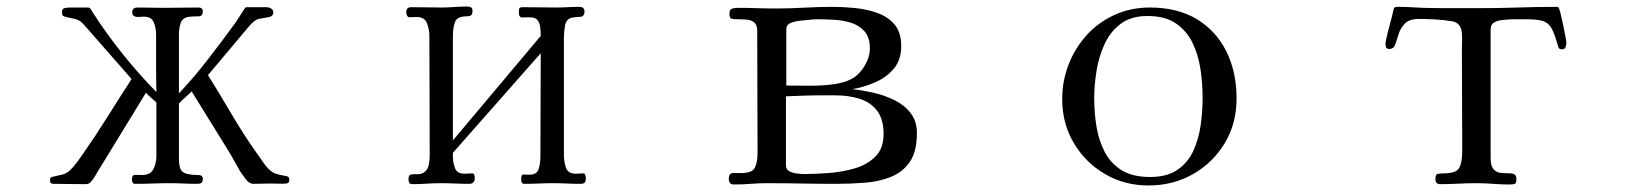

<svg xmlns="http://www.w3.org/2000/svg" viewBox="-20 -563 5040 588"><path d="M866 -12Q866 -2 857 -1Q845 0 832 -0.5Q819 -1 807 -1Q794 -1 781.5 -0.5Q769 0 756 0Q743 0 732 -15Q721 -30 715 -39Q705 -56 695 -74.5Q685 -93 674 -110L567 -283Q557 -273 547 -264.5Q537 -256 528 -246V-84Q527 -46 539.5 -36.5Q552 -27 587 -27Q601 -27 601 -16Q601 -6 597 -3Q593 0 584 0Q563 0 542 -1Q521 -2 501 -2Q474 -2 447.5 -1Q421 0 395 0Q388 0 386 -4Q384 -8 384 -14Q384 -28 395 -27.5Q406 -27 415 -27Q441 -27 450 -45.5Q459 -64 459 -86V-249Q451 -257 442.5 -264Q434 -271 427 -279L320 -104Q310 -88 300.5 -72Q291 -56 280 -39Q276 -32 271 -23.5Q266 -15 260 -8Q254 1 242 1Q217 1 192.5 0.5Q168 0 143 0Q133 0 133 -11Q133 -17 135.5 -19Q138 -21 143 -22Q159 -26 171 -28.5Q183 -31 196 -43Q207 -54 216.5 -67Q226 -80 235 -93Q274 -149 310 -206.5Q346 -264 383 -321L240 -484Q229 -497 220.5 -501Q212 -505 203 -506.5Q194 -508 179 -512Q172 -514 171 -517.5Q170 -521 170 -528Q170 -536 177.5 -538Q185 -540 192 -540H250Q255 -540 258.5 -534.5Q262 -529 264 -525Q305 -461 355.5 -398Q406 -335 459 -281Q458 -325 458 -369Q458 -413 458 -457Q458 -477 451 -494.5Q444 -512 420 -512Q416 -512 411.5 -511.5Q407 -511 402 -511Q395 -511 390 -514Q385 -517 385 -525Q385 -540 401 -540Q421 -540 441 -539.5Q461 -539 482 -539Q508 -539 534.5 -539.5Q561 -540 588 -540Q601 -540 601 -528Q601 -513 588 -513Q575 -513 564 -512Q539 -511 533 -491.5Q527 -472 528 -452V-277Q575 -327 617.5 -382Q660 -437 700 -492Q706 -501 712 -510Q718 -519 724 -529Q726 -532 729 -536.5Q732 -541 736 -541H796Q803 -541 810 -537Q817 -533 817 -525Q817 -514 805 -511Q783 -507 772 -505Q761 -503 744 -484L617 -333Q653 -275 688 -215.5Q723 -156 762 -100Q772 -87 781 -73Q790 -59 801 -47Q814 -34 826 -30.5Q838 -27 855 -24Q861 -23 863.5 -21Q866 -19 866 -12Z M1774 -17Q1774 -7 1770.5 -3.5Q1767 0 1757 0Q1736 0 1715.5 -1Q1695 -2 1675 -2Q1653 -2 1630.5 -1Q1608 0 1586 0Q1579 0 1577.5 -5Q1576 -10 1576 -15Q1576 -29 1584 -28.5Q1592 -28 1602 -28Q1625 -28 1630 -46.5Q1635 -65 1635 -83L1636 -400L1367 -95V-82Q1367 -65 1373.5 -48Q1380 -31 1402 -31Q1408 -31 1413.5 -31.5Q1419 -32 1426 -32Q1431 -32 1432.5 -27.5Q1434 -23 1434 -18Q1434 0 1417 0Q1395 0 1374 -1Q1353 -2 1331 -2Q1309 -2 1286.5 -0.5Q1264 1 1242 1Q1235 1 1233 -4Q1231 -9 1231 -14Q1231 -27 1238.5 -28.5Q1246 -30 1257 -29.5Q1268 -29 1277 -34Q1290 -42 1293 -58Q1296 -74 1296 -87Q1296 -179 1295.5 -270.5Q1295 -362 1295 -453Q1295 -473 1287.5 -492Q1280 -511 1256 -511Q1250 -511 1245 -510.5Q1240 -510 1235 -510Q1229 -510 1226.5 -515.5Q1224 -521 1224 -525Q1224 -541 1239 -541Q1262 -541 1285.5 -540.5Q1309 -540 1332 -540Q1352 -540 1371.5 -541.5Q1391 -543 1410 -543Q1418 -543 1422.5 -540.5Q1427 -538 1427 -530Q1427 -520 1423 -516.5Q1419 -513 1409 -513Q1380 -513 1373.5 -495.5Q1367 -478 1367 -454V-133L1636 -453Q1636 -465 1634.5 -478.5Q1633 -492 1626.5 -501Q1620 -510 1603 -510Q1591 -510 1580 -509.5Q1569 -509 1569 -525Q1569 -534 1570.5 -537.5Q1572 -541 1582 -541Q1607 -541 1632 -540.5Q1657 -540 1682 -540Q1700 -540 1718 -541Q1736 -542 1754 -542Q1770 -542 1770 -528Q1770 -512 1756.5 -511.5Q1743 -511 1732 -509Q1714 -505 1710.5 -485Q1707 -465 1707 -451V-88Q1707 -69 1713 -50Q1719 -31 1743 -31Q1748 -31 1754 -31.5Q1760 -32 1766 -32Q1771 -32 1772.5 -27Q1774 -22 1774 -17Z M2686 -153Q2686 -198 2666 -224Q2646 -250 2612.5 -260.5Q2579 -271 2539 -271H2491Q2465 -271 2439 -270Q2413 -269 2387 -268V-56Q2387 -44 2397.5 -38.5Q2408 -33 2421.5 -31.5Q2435 -30 2443 -30Q2475 -30 2516.5 -33Q2558 -36 2596.5 -47Q2635 -58 2660.5 -83Q2686 -108 2686 -153ZM2644 -414Q2644 -448 2628 -466.5Q2612 -485 2587 -493Q2562 -501 2534 -502.5Q2506 -504 2481 -504Q2475 -504 2469 -503.5Q2463 -503 2456 -502Q2447 -501 2430.5 -499.5Q2414 -498 2401 -492.5Q2388 -487 2388 -472V-301Q2416 -301 2455.5 -300.5Q2495 -300 2533 -305Q2571 -310 2596 -326Q2616 -340 2630 -365Q2644 -390 2644 -414ZM2788 -156Q2788 -99 2766.5 -67.5Q2745 -36 2709 -21.5Q2673 -7 2629.5 -3.5Q2586 0 2542 0Q2489 0 2435.5 -1Q2382 -2 2329 -2Q2304 -2 2279 0Q2254 2 2228 2Q2212 2 2212 -15Q2212 -33 2225 -33Q2238 -33 2250 -33Q2283 -33 2291.5 -49Q2300 -65 2300 -95Q2300 -188 2299.5 -281Q2299 -374 2299 -468Q2299 -487 2289.5 -494.5Q2280 -502 2266 -503Q2252 -504 2238 -504Q2225 -504 2219.5 -506Q2214 -508 2214 -521Q2214 -534 2222 -536.5Q2230 -539 2240 -539Q2269 -539 2297.5 -538Q2326 -537 2355 -537Q2399 -537 2443 -539.5Q2487 -542 2530 -542Q2561 -542 2597.5 -538.5Q2634 -535 2666.5 -523.5Q2699 -512 2719.5 -488Q2740 -464 2740 -422Q2740 -380 2717.5 -353Q2695 -326 2660.5 -311Q2626 -296 2590 -290Q2619 -287 2653 -279.5Q2687 -272 2718 -257Q2749 -242 2768.5 -217Q2788 -192 2788 -156Z M3663 -264Q3663 -307 3656.5 -351Q3650 -395 3632 -432Q3614 -469 3581 -491.5Q3548 -514 3494 -514Q3444 -514 3412 -490Q3380 -466 3362.5 -427.5Q3345 -389 3338 -345.5Q3331 -302 3331 -262Q3331 -218 3338 -175.5Q3345 -133 3363 -98Q3381 -63 3414.5 -42Q3448 -21 3502 -21Q3554 -21 3586 -43Q3618 -65 3634.5 -101Q3651 -137 3657 -179.5Q3663 -222 3663 -264ZM3767 -261Q3767 -185 3731 -125Q3695 -65 3634 -30Q3573 5 3497 5Q3424 5 3364 -30Q3304 -65 3268.5 -125Q3233 -185 3233 -259Q3233 -316 3253 -366.5Q3273 -417 3308.5 -456Q3344 -495 3393.5 -517.5Q3443 -540 3501 -540Q3586 -540 3645 -504.5Q3704 -469 3735.5 -406Q3767 -343 3767 -261Z M4777 -431Q4777 -425 4774.5 -418.5Q4772 -412 4764 -412Q4755 -412 4753 -417.5Q4751 -423 4749 -430Q4740 -462 4730.5 -478Q4721 -494 4704 -499Q4687 -504 4655 -504Q4637 -504 4619 -504Q4601 -504 4584 -502Q4569 -501 4557 -495Q4545 -489 4545 -471V-80Q4545 -56 4553 -46Q4561 -36 4573 -34Q4585 -32 4596.5 -32.5Q4608 -33 4616 -30Q4624 -27 4624 -14Q4624 -2 4619 0Q4614 2 4603 2Q4578 2 4552.5 0Q4527 -2 4501 -2Q4473 -2 4445.5 -0.5Q4418 1 4390 1Q4376 1 4376 -15Q4376 -29 4383 -30.5Q4390 -32 4400 -32Q4440 -32 4449 -49Q4458 -66 4458 -100V-139Q4458 -207 4457.5 -274.5Q4457 -342 4457 -409Q4457 -423 4457.5 -436Q4458 -449 4457 -462Q4454 -494 4426 -498Q4401 -502 4376.5 -503.5Q4352 -505 4327 -505Q4296 -505 4282.5 -491Q4269 -477 4263.5 -459Q4258 -441 4253 -427Q4248 -413 4234 -413Q4227 -413 4225 -418Q4223 -423 4223 -429Q4223 -432 4226 -446.5Q4229 -461 4234 -479Q4239 -497 4243 -513Q4247 -529 4248 -535Q4250 -540 4252.5 -541Q4255 -542 4260 -542Q4280 -542 4299.5 -541Q4319 -540 4338 -539Q4380 -538 4422.5 -538Q4465 -538 4507 -538Q4568 -538 4628 -540Q4688 -542 4749 -542Q4751 -542 4753 -540Q4755 -538 4759 -522.5Q4763 -507 4767 -487.5Q4771 -468 4774 -452Q4777 -436 4777 -431Z"/></svg>

Font: Kaisei Tokumin
Style: Regular
Weight: 400
Designer: Font-Kai, 金井和夫
Foundry: KAZUO KANAI
Version: Version 5.003